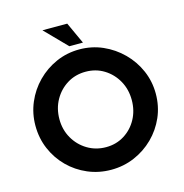

<svg xmlns="http://www.w3.org/2000/svg" viewBox="-129 -1032 1110 1159"><g transform="rotate(-15 426.0 -452.5)"><path d="M50 -367.5Q50 -443 78.9 -511.1Q107.8 -579.3 159.5 -631.6Q211.2 -684 279.1 -714Q347 -744 424.5 -744Q502 -744 570 -714Q638 -684 690.5 -631.7Q742.9 -579.4 772.5 -511.4Q802 -443.3 802 -367.2Q802 -289 772.5 -221.1Q742.9 -153.3 690.5 -101.6Q638 -50 570 -21Q502 8 424.7 8Q347.3 8 279.2 -21Q211 -50 159.5 -101.5Q108 -153 79 -221Q50 -288.9 50 -367.5ZM200 -367Q200 -302.1 230.4 -248.6Q260.9 -195.1 313 -163.6Q365.2 -132 429.5 -132Q493 -132 543.5 -163.5Q594 -195 623 -248.3Q652 -301.5 652 -367Q652 -434 622 -487.5Q592 -541 541 -572.5Q490 -604 426.4 -604Q362 -604 311 -572.5Q260 -541 230 -487.5Q200 -434 200 -367ZM240 -913H395L457 -778H372Z"/></g></svg>

Font: Reem Kufi
Style: Regular
Weight: 400
Designer: Khaled Hosny
Version: Version 1.6